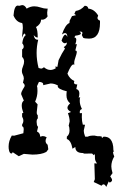

<svg xmlns="http://www.w3.org/2000/svg" viewBox="-20 -611 484 763"><path d="M356.9 0.5 353 5.9 345.7 -1Q335.4 -1 314.9 -0.5L309.1 -2.9Q279.3 -2.9 279.3 -26.9L268.1 -20Q262.2 -53.2 245.6 -58.6V-67.9Q256.3 -76.7 256.3 -92.3Q256.3 -105 252.9 -111.3L256.8 -128.4Q256.8 -142.6 250 -161.1L262.2 -166Q248 -173.8 248 -182.6Q248 -190.9 258.8 -200.2Q244.1 -211.9 244.1 -232.9Q244.1 -244.6 245.6 -248Q209.5 -257.3 209.5 -268.1L210.4 -271Q196.3 -279.3 181.2 -279.3L151.4 -272.5L151.9 -275.9Q151.9 -284.7 134.8 -285.6L127 -268.6Q128.9 -265.1 128.9 -249.5Q128.9 -228 119.6 -207L129.4 -196.3L126 -165Q126 -154.3 129.9 -154.3L130.4 -140.6Q125.5 -136.7 125.5 -126.5L127 -113.3L131.3 -106.4L127 -88.4Q139.6 -83 139.6 -67.9L149.9 -70.3Q157.2 -70.3 165.5 -65.4Q161.1 -57.6 161.1 -51.3Q161.1 -42 169.4 -35.6L171.9 -17.6L164.1 -7.3Q145 3.4 108.9 3.4L74.7 0.5L54.7 9.8L30.3 -6.3Q28.8 -1 25.4 -1Q22 -1 19.8 -3.9Q17.6 -6.8 16.4 -11Q15.1 -15.1 14.6 -20Q14.2 -24.9 14.2 -28.8Q14.2 -50.8 26.9 -72.3L36.6 -71.8L72.8 -81.5L74.2 -96.2Q74.2 -108.9 67.9 -108.9V-115.7Q72.8 -123.5 72.8 -131.3Q72.8 -139.2 67.9 -147.5V-161.1L72.8 -162.1Q66.4 -179.7 66.4 -191.9Q66.4 -205.1 74.7 -211.4L64 -236.8Q64 -241.7 66.2 -246.8Q68.4 -252 71 -256.3Q73.7 -260.7 75.9 -264.4Q78.1 -268.1 78.1 -270.5Q78.1 -276.4 71.3 -282.2L74.7 -298.3Q74.7 -306.6 70.8 -313.7Q66.9 -320.8 66.9 -329.1Q66.9 -336.9 71.3 -347.2Q75.7 -357.4 75.7 -366.2Q75.7 -377.4 67.9 -384.8V-414.6Q74.2 -418.9 74.2 -425.3Q74.2 -432.6 68.4 -439Q71.8 -464.4 81.5 -470.2Q80.6 -477.5 77.6 -477.5Q73.7 -477.5 67.4 -461.4L70.8 -500Q70.8 -514.6 67.9 -519.5Q44.9 -522.5 33.7 -549.3Q36.6 -588.9 50.8 -588.9L56.2 -587.9L67.9 -590.8Q78.6 -590.8 85.9 -576.7Q101.1 -585.9 116.2 -585.9Q127.9 -585.9 141.4 -581.3Q154.8 -576.7 165.5 -576.7H169.4L167.5 -561Q167.5 -549.8 169.4 -546.4Q160.6 -532.7 147.5 -532.7L143.6 -533.2Q142.1 -514.6 123 -503.4Q129.9 -492.7 129.9 -461.9H129.4Q121.6 -461.9 113.8 -471.7Q116.7 -453.1 129.9 -453.1H131.8Q125.5 -427.2 125.5 -400.4Q125.5 -371.6 133.3 -340.8L143.1 -338.4Q148.4 -338.4 154.8 -343.8Q167 -333 180.7 -333Q190.4 -333 201.7 -339.8L199.7 -346.7L208 -345.2L212.9 -372.1Q226.1 -400.4 238.3 -418L233.4 -423.8Q245.6 -431.6 245.6 -439.9V-441.9L238.3 -439Q230.5 -439 224.6 -449.7Q232.4 -473.1 239.7 -473.1Q243.7 -473.1 247.6 -464.4Q247.1 -479.5 238.8 -479.5Q233.4 -479.5 226.1 -474.1Q239.7 -513.7 255.9 -519.5L256.8 -528.8L266.1 -546.9L282.2 -550.8L275.4 -556.2L280.8 -567.4Q301.3 -570.3 316.4 -587.9H318.4Q328.6 -587.9 331.1 -576.7Q354.5 -574.7 370.1 -549.3L367.2 -540.5Q367.2 -532.7 377.4 -528.8V-520Q377.4 -457.5 334 -457.5Q316.4 -457.5 310.5 -460.9L305.2 -471.7L307.6 -479.5Q307.6 -485.4 299.3 -485.4H295.9Q301.3 -481.9 301.3 -478Q301.3 -471.7 279.3 -469.2L275.4 -462.4Q283.2 -461.4 283.2 -453.1Q283.2 -445.8 279.3 -435.1L285.6 -435.5L279.3 -410.2Q285.2 -410.2 285.2 -403.8Q285.2 -400.9 283.7 -395.8Q282.2 -390.6 280.3 -384.8Q278.3 -378.9 276.6 -372.8Q274.9 -366.7 274.9 -361.8L275.4 -353.5L272 -355Q262.7 -355 248 -318.4Q256.3 -297.9 275.4 -289.1L273.9 -282.7Q273.9 -275.4 287.1 -275.4L283.2 -257.3Q295.4 -253.9 295.4 -239.7Q295.4 -229.5 292.5 -223.1L298.8 -224.6Q296.9 -221.2 296.9 -210.4Q296.9 -194.8 305.7 -177.7Q296.9 -175.3 296.9 -165.5L297.4 -161.1L305.7 -161.6L305.2 -145.5Q305.2 -129.4 309.1 -115.7L317.9 -115.2L313 -92.8Q313 -81.1 318.4 -67.9H329.1Q335.4 -72.3 354.5 -72.3L367.7 -69.8H377.4L384.8 -67.9V-62.5Q388.7 -63.5 389.2 -66.4Q391.1 -67.9 393.6 -67.9Q400.4 -67.9 407 -65.7Q413.6 -63.5 418.9 -57.4Q424.3 -51.3 427.5 -40.5Q430.7 -29.8 430.7 -12.7L433.6 -10.3Q429.2 -8.8 429.2 -5.9Q429.2 0 434.1 10.7Q422.4 30.3 422.4 50.3Q422.4 59.6 427.2 77.1L418 89.8Q425.3 99.1 425.3 105Q425.3 110.4 416 114.7L412.1 109.9L402.3 131.8Q397 121.6 391.6 121.6Q387.2 121.6 383.3 127L352.5 112.3L356.9 101.1L355 38.1L365.7 38.6Q357.4 27.8 357.4 18.1Z"/></svg>

Font: Truetypewriter PolyglOTT
Style: Regular
Weight: 400
Designer: Sergey Beatoff a.k.a. Sam_T
Version: Version 3.76